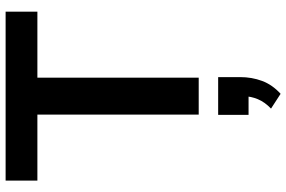

<svg xmlns="http://www.w3.org/2000/svg" viewBox="-192 -554 1044 701"><g transform="rotate(-90 330.5 -203.0)"><path d="M263 0V-589H22V-705H639V-589H398V0ZM339 299 285 264Q309 241 319.5 215.5Q330 190 330 165L358 182H262V71H400V151Q400 194 386 231.5Q372 269 339 299Z"/></g></svg>

Font: Nunito Sans 8pt
Style: Bold
Weight: 700
Version: Version 3.101;gftools[0.9.27]